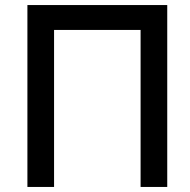

<svg xmlns="http://www.w3.org/2000/svg" viewBox="-20 -740 752 760"><path d="M194 0V-621.5H536.5V0H642V-720H88.5V0Z"/></svg>

Font: Vela Sans SemBd
Style: Regular
Weight: 600
Designer: Principal design: Mikhail Sharanda - project Manrope.
Design modification: Ravid Balaliev
Foundry: Mikhail Sharanda
Version: Version 1.001